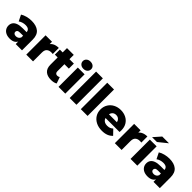

<svg xmlns="http://www.w3.org/2000/svg" viewBox="343 -2303 3811 3811"><g transform="rotate(45 2248.0 -397.5)"><path d="M392 0V-101L379 -126V-312Q379 -357 351.5 -381.5Q324 -406 264 -406Q225 -406 185 -393.5Q145 -381 117 -359L53 -488Q99 -518 163.5 -534.5Q228 -551 292 -551Q424 -551 496.5 -490.5Q569 -430 569 -301V0ZM232 9Q167 9 122 -13Q77 -35 53.5 -73Q30 -111 30 -158Q30 -208 55.5 -244.5Q81 -281 134 -300.5Q187 -320 271 -320H399V-221H297Q251 -221 232.5 -206Q214 -191 214 -166Q214 -141 233 -126Q252 -111 285 -111Q316 -111 341.5 -126.5Q367 -142 379 -174L405 -104Q390 -48 346.5 -19.5Q303 9 232 9Z M689 0V-542H870V-384L843 -429Q867 -490 921 -520.5Q975 -551 1052 -551V-380Q1039 -382 1029.5 -382.5Q1020 -383 1009 -383Q951 -383 915 -351.5Q879 -320 879 -249V0Z M1389 9Q1285 9 1227 -42.5Q1169 -94 1169 -198V-663H1359V-200Q1359 -171 1375 -154.5Q1391 -138 1416 -138Q1450 -138 1474 -155L1521 -22Q1497 -6 1462 1.5Q1427 9 1389 9ZM1090 -401V-542H1483V-401Z M1594 0V-542H1784V0ZM1689 -602Q1637 -602 1605 -631Q1573 -660 1573 -703Q1573 -746 1605 -775Q1637 -804 1689 -804Q1741 -804 1773 -776.5Q1805 -749 1805 -706Q1805 -661 1773.5 -631.5Q1742 -602 1689 -602Z M1907 0V-742H2097V0Z M2220 0V-742H2410V0Z M2817 9Q2721 9 2649.5 -27.5Q2578 -64 2538.5 -127.5Q2499 -191 2499 -272Q2499 -353 2537.5 -416.5Q2576 -480 2644 -515.5Q2712 -551 2797 -551Q2877 -551 2943 -518.5Q3009 -486 3048 -423Q3087 -360 3087 -270Q3087 -260 3086 -247Q3085 -234 3084 -223H2655V-323H2983L2911 -295Q2912 -332 2897.5 -359Q2883 -386 2857.5 -401Q2832 -416 2798 -416Q2764 -416 2738.5 -401Q2713 -386 2699 -358.5Q2685 -331 2685 -294V-265Q2685 -225 2701.5 -196Q2718 -167 2749 -151.5Q2780 -136 2823 -136Q2863 -136 2891.5 -147.5Q2920 -159 2948 -183L3048 -79Q3009 -36 2952 -13.5Q2895 9 2817 9Z M3175 0V-542H3356V-384L3329 -429Q3353 -490 3407 -520.5Q3461 -551 3538 -551V-380Q3525 -382 3515.5 -382.5Q3506 -383 3495 -383Q3437 -383 3401 -351.5Q3365 -320 3365 -249V0Z M3616 0V-542H3806V0ZM3613 -607 3747 -759H3937L3749 -607Z M4260 0V-101L4247 -126V-312Q4247 -357 4219.5 -381.5Q4192 -406 4132 -406Q4093 -406 4053 -393.5Q4013 -381 3985 -359L3921 -488Q3967 -518 4031.5 -534.5Q4096 -551 4160 -551Q4292 -551 4364.5 -490.5Q4437 -430 4437 -301V0ZM4100 9Q4035 9 3990 -13Q3945 -35 3921.5 -73Q3898 -111 3898 -158Q3898 -208 3923.5 -244.5Q3949 -281 4002 -300.5Q4055 -320 4139 -320H4267V-221H4165Q4119 -221 4100.5 -206Q4082 -191 4082 -166Q4082 -141 4101 -126Q4120 -111 4153 -111Q4184 -111 4209.5 -126.5Q4235 -142 4247 -174L4273 -104Q4258 -48 4214.5 -19.5Q4171 9 4100 9Z"/></g></svg>

Font: Montserrat Thin ExtraBold
Style: Regular
Weight: 800
Version: Version 9.000